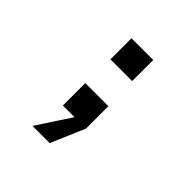

<svg xmlns="http://www.w3.org/2000/svg" viewBox="-177 -660 1005 1005"><g transform="rotate(45 325.0 -157.5)"><path d="M238 0V-166H409V0L328 188H201L324 0ZM243 -347V-503H404V-347Z"/></g></svg>

Font: Azeret Mono SemiBold
Style: Regular
Weight: 600
Designer: Martin Vácha
Foundry: Displaay
Version: Version 1.002